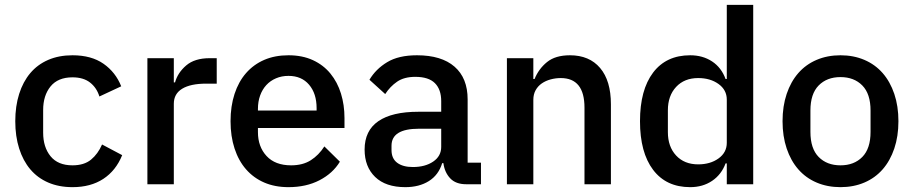

<svg xmlns="http://www.w3.org/2000/svg" viewBox="-20 -760 3769 792"><path d="M279 12Q223 12 179 -7Q135 -26 105 -61.5Q75 -97 59 -147.5Q43 -198 43 -260Q43 -322 59 -372.5Q75 -423 105 -458.5Q135 -494 179 -513Q223 -532 279 -532Q357 -532 407 -497Q457 -462 480 -404L390 -362Q379 -398 351.5 -419.5Q324 -441 279 -441Q219 -441 188.5 -403.5Q158 -366 158 -306V-213Q158 -153 188.5 -115.5Q219 -78 279 -78Q327 -78 355.5 -101.5Q384 -125 401 -164L484 -120Q458 -56 406 -22Q354 12 279 12Z M588 0V-520H697V-420H702Q713 -460 748 -490Q783 -520 845 -520H874V-415H831Q766 -415 731.5 -394Q697 -373 697 -332V0Z M1170 12Q1114 12 1070 -7Q1026 -26 995 -61.5Q964 -97 947.5 -147.5Q931 -198 931 -260Q931 -322 947.5 -372.5Q964 -423 995 -458.5Q1026 -494 1070 -513Q1114 -532 1170 -532Q1227 -532 1270.5 -512Q1314 -492 1343 -456.5Q1372 -421 1386.5 -374Q1401 -327 1401 -273V-232H1044V-215Q1044 -155 1079.5 -116.5Q1115 -78 1181 -78Q1229 -78 1262 -99Q1295 -120 1318 -156L1382 -93Q1353 -45 1298 -16.5Q1243 12 1170 12ZM1170 -447Q1142 -447 1118.5 -437Q1095 -427 1078.5 -409Q1062 -391 1053 -366Q1044 -341 1044 -311V-304H1286V-314Q1286 -374 1255 -410.5Q1224 -447 1170 -447Z M1903 0Q1860 0 1837 -24.5Q1814 -49 1809 -87H1804Q1789 -38 1749 -13Q1709 12 1652 12Q1571 12 1527.5 -30Q1484 -72 1484 -143Q1484 -221 1540.5 -260Q1597 -299 1706 -299H1800V-343Q1800 -391 1774 -417Q1748 -443 1693 -443Q1647 -443 1618 -423Q1589 -403 1569 -372L1504 -431Q1530 -475 1577 -503.5Q1624 -532 1700 -532Q1801 -532 1855 -485Q1909 -438 1909 -350V-89H1964V0ZM1683 -71Q1734 -71 1767 -93.5Q1800 -116 1800 -154V-229H1708Q1595 -229 1595 -159V-141Q1595 -106 1618.5 -88.5Q1642 -71 1683 -71Z M2071 0V-520H2180V-434H2185Q2202 -476 2236.5 -504Q2271 -532 2331 -532Q2411 -532 2455.5 -479.5Q2500 -427 2500 -330V0H2391V-316Q2391 -438 2293 -438Q2272 -438 2251.5 -432.5Q2231 -427 2215 -416Q2199 -405 2189.5 -388Q2180 -371 2180 -348V0Z M2978 -86H2973Q2956 -40 2917.5 -14Q2879 12 2827 12Q2728 12 2674 -59.5Q2620 -131 2620 -260Q2620 -389 2674 -460.5Q2728 -532 2827 -532Q2879 -532 2917.5 -506.5Q2956 -481 2973 -434H2978V-740H3087V0H2978ZM2860 -82Q2910 -82 2944 -106.5Q2978 -131 2978 -171V-349Q2978 -389 2944 -413.5Q2910 -438 2860 -438Q2803 -438 2769 -401.5Q2735 -365 2735 -305V-215Q2735 -155 2769 -118.5Q2803 -82 2860 -82Z M3447 12Q3393 12 3348.5 -7Q3304 -26 3273 -61.5Q3242 -97 3225 -147.5Q3208 -198 3208 -260Q3208 -322 3225 -372.5Q3242 -423 3273 -458.5Q3304 -494 3348.5 -513Q3393 -532 3447 -532Q3501 -532 3545.5 -513Q3590 -494 3621 -458.5Q3652 -423 3669 -372.5Q3686 -322 3686 -260Q3686 -198 3669 -147.5Q3652 -97 3621 -61.5Q3590 -26 3545.5 -7Q3501 12 3447 12ZM3447 -78Q3503 -78 3537 -112.5Q3571 -147 3571 -216V-304Q3571 -373 3537 -407.5Q3503 -442 3447 -442Q3391 -442 3357 -407.5Q3323 -373 3323 -304V-216Q3323 -147 3357 -112.5Q3391 -78 3447 -78Z"/></svg>

Font: IBM Plex Thai Medium
Style: Regular
Weight: 500
Designer: Mike Abbink, Paul van der Laan, Pieter van Rosmalen, Ben Mitchell, Mark Frömberg
Foundry: Bold Monday
Version: Version 1.0